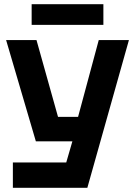

<svg xmlns="http://www.w3.org/2000/svg" viewBox="-20 -750 640 910"><path d="M41 140V20H294L323 -80H150L9 -560H153L255 -196H350L448 -560H591L394 140ZM130 -632V-730H470V-632Z"/></svg>

Font: Tektur SemiBold
Style: Regular
Weight: 600
Designer: Adam Jagosz
Foundry: Adam Jagosz
Version: Version 1.005;gftools[0.9.30]